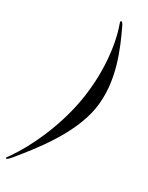

<svg xmlns="http://www.w3.org/2000/svg" viewBox="-280 -767 730 947"><g transform="rotate(30 85.5 -293.5)"><path d="M-52 141C-47 143 -40 138 -22 116C48 30 179 -129 208 -292C237 -459 162 -618 122 -704C112 -726 107 -731 102 -729C96 -727 101 -719 105 -705C137 -613 156 -460 127 -294C98 -128 25 25 -39 117C-49 131 -56 139 -52 141Z"/></g></svg>

Font: RL Madena Oblique
Style: Regular
Weight: 400
Italic angle: -10°
Designer: I Kadek Wantara Putra
Foundry: Roughlines ID
Version: Version 1.000;Glyphs 3.1.2 (3151)